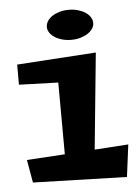

<svg xmlns="http://www.w3.org/2000/svg" viewBox="-50 -689 534 743"><g transform="rotate(-5 217.0 -318.0)"><path d="M429.2 -110.8 413.1 14.2 48.8 3.9 33.2 -85 181.2 -94.2 180.2 -373 27.8 -377.9V-456.1L335 -476.1L297.9 -102.1ZM335 -590.8Q335 -579.1 327.9 -568.6Q320.8 -558.1 308.6 -550.3Q296.4 -542.5 280 -537.8Q263.7 -533.2 245.1 -533.2Q226.1 -533.2 209.7 -537.8Q193.4 -542.5 181.2 -550.3Q168.9 -558.1 161.9 -568.6Q154.8 -579.1 154.8 -590.8Q154.8 -603 161.9 -614Q168.9 -625 181.2 -632.8Q193.4 -640.6 209.7 -645.3Q226.1 -649.9 245.1 -649.9Q263.7 -649.9 280 -645.3Q296.4 -640.6 308.6 -632.8Q320.8 -625 327.9 -614Q335 -603 335 -590.8Z"/></g></svg>

Font: Peralta
Style: Regular
Weight: 400
Designer: Astigmatic (AOETI)
Foundry: Astigmatic (AOETI)
Version: Version 1.000